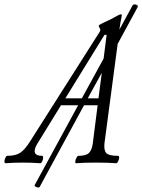

<svg xmlns="http://www.w3.org/2000/svg" viewBox="-86 -741 648 875"><path d="M-62 2.9Q-65.9 1.5 -65.7 -5.9Q-65.4 -13.2 -61.5 -22Q-57.6 -30.8 -53.2 -30.8Q-14.2 -30.8 7.1 -45.4Q28.3 -60.1 50.8 -96.2L361.8 -585.9Q371.1 -598.1 371.1 -606Q371.1 -607.4 370.6 -608.4Q370.1 -609.4 369.1 -611.3Q368.2 -613.3 367.2 -615.2L365.2 -618.2Q363.8 -621.1 363.8 -623Q363.8 -627.4 382.8 -636.2Q427.2 -656.2 439 -664.1Q459 -675.8 464.8 -675.8Q469.2 -675.8 469.2 -670.9Q463.4 -644.5 458 -606L519 -717.8Q521.5 -720.7 527.6 -720.9Q533.7 -721.2 538.8 -717.5Q543.9 -713.9 541 -708L450.2 -541L390.1 -87.9Q386.7 -56.2 398.4 -43.5Q410.2 -30.8 453.1 -30.8Q457.5 -29.3 457 -22Q456.5 -14.6 452.4 -5.9Q448.2 2.9 443.8 2.9Q408.2 0 351.1 0Q295.9 0 259.8 2.9Q256.3 1.5 257.1 -5.9Q257.8 -13.2 262.5 -22Q267.1 -30.8 271 -30.8Q305.7 -30.8 319.3 -43.9Q333 -57.1 336.9 -87.9L358.9 -261.2H296.9L94.2 111.8Q91.8 114.3 86.4 113.5Q81.1 112.8 75.7 109.4Q70.3 106 71.8 103L270 -261.2H191.9L84 -85.9Q51.3 -30.8 106.9 -30.8Q110.8 -29.3 110.6 -22Q110.4 -14.6 106.4 -5.9Q102.5 2.9 98.1 2.9Q57.6 0 18.1 0Q-22.9 0 -62 2.9ZM390.1 -582 211.9 -293H287.1L386.2 -474.1L399.9 -582ZM314 -293H362.8L377.9 -409.2Z"/></svg>

Font: Junicode SmCond Light
Style: Italic
Weight: 300
Width: 4
Italic angle: -11°
Designer: Peter S. Baker
Version: Version 2.206